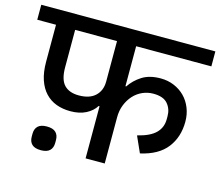

<svg xmlns="http://www.w3.org/2000/svg" viewBox="-122 -829 1122 979"><g transform="rotate(15 439.5 -339.5)"><path d="M401 -275H396Q379 -247 345 -229.5Q311 -212 263 -212Q222 -212 188.5 -224.5Q155 -237 130.5 -263Q106 -289 92.5 -329Q79 -369 79 -424V-619H-20V-698H899V-619H502V-408H506Q530 -444 568.5 -468.5Q607 -493 666 -493Q704 -493 736.5 -479.5Q769 -466 793 -442Q817 -418 830.5 -384.5Q844 -351 844 -312Q844 -231 800 -174Q756 -117 662 -96L624 -181Q690 -197 719.5 -226.5Q749 -256 749 -300V-316Q749 -354 726 -381Q703 -408 650 -408Q620 -408 593 -396Q566 -384 546 -362Q526 -340 514 -310Q502 -280 502 -244V0H401ZM180 -421Q180 -357 206.5 -329Q233 -301 284 -301Q341 -301 371 -329.5Q401 -358 401 -406V-619H180ZM169 19Q137 19 122 4.5Q107 -10 107 -36V-51Q107 -77 122 -91.5Q137 -106 169 -106Q201 -106 216 -91.5Q231 -77 231 -51V-36Q231 -10 216 4.5Q201 19 169 19Z"/></g></svg>

Font: IBM Plex Sans Devanagari Medium
Style: Regular
Weight: 500
Designer: Mike Abbink, Paul van der Laan, Pieter van Rosmalen, Erin McLaughlin
Foundry: Bold Monday
Version: Version 1.1